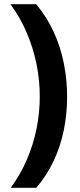

<svg xmlns="http://www.w3.org/2000/svg" viewBox="-20 -734 379 912"><path d="M298.8 -273.9Q298.8 -193.4 283.2 -116.5Q267.6 -39.6 235.1 30Q202.6 99.6 151.9 158.2H30.8Q76.2 96.7 106.9 25.9Q137.7 -44.9 153.3 -121.3Q168.9 -197.8 168.9 -274.9Q168.9 -354 153.1 -431.2Q137.2 -508.3 106.4 -579.8Q75.7 -651.4 29.8 -713.9H151.9Q202.6 -653.3 235.1 -582.3Q267.6 -511.2 283.2 -433.3Q298.8 -355.5 298.8 -273.9Z"/></svg>

Font: Wonky
Style: Regular
Weight: 400
Designer: Monotype Design Team
Foundry: Monotype Imaging Inc.
Version: Version 3.000